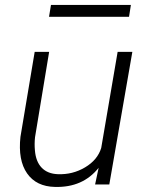

<svg xmlns="http://www.w3.org/2000/svg" viewBox="-20 -735 578 765"><path d="M373 -66.4Q310.1 12.7 199.2 9.8Q124.5 8.3 87.9 -44.2Q51.3 -96.7 61.5 -189.9L118.2 -528.3H175.8L119.6 -188.5Q116.7 -162.1 119.1 -136.2Q122.6 -91.3 146 -66.9Q169.4 -42.5 210.4 -41Q269 -38.6 318.8 -68.1Q368.7 -97.7 383.3 -145.5L448.7 -528.3H507.3L415.5 0H358.9ZM494.1 -668H175.3L183.1 -715.3H501.5Z"/></svg>

Font: RobotoInd Light
Style: Italic
Weight: 300
Italic angle: -12°
Designer: Google
Version: Version 2.001151; 2014